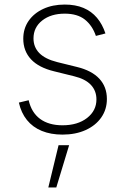

<svg xmlns="http://www.w3.org/2000/svg" viewBox="-20 -573 545 834"><path d="M251.5 11.7Q200.7 11.7 161.4 -4.4Q122.1 -20.5 96.9 -51.8Q71.8 -83 62 -127.4L104.5 -137.7Q116.7 -84 154.3 -56.4Q191.9 -28.8 251.5 -28.8Q317.4 -28.8 358.2 -60.5Q398.9 -92.3 398.9 -141.1Q398.9 -178.7 374.8 -204.3Q350.6 -230 302.2 -241.7L215.3 -263.2Q148.4 -279.3 114.7 -315.4Q81.1 -351.6 81.1 -404.8Q81.1 -448.7 104.2 -482.2Q127.4 -515.6 168 -534.4Q208.5 -553.2 261.2 -553.2Q307.6 -553.2 342.5 -538.6Q377.4 -523.9 401.1 -495.8Q424.8 -467.8 438 -427.7L396.5 -417Q381.3 -461.9 348.9 -487.8Q316.4 -513.7 261.2 -513.7Q201.2 -513.7 163.3 -483.9Q125.5 -454.1 125.5 -406.2Q125.5 -368.2 150.9 -342.3Q176.3 -316.4 229 -303.2L314 -282.2Q378.4 -266.6 411.4 -231.2Q444.3 -195.8 444.3 -143.1Q444.3 -97.7 419.9 -62.7Q395.5 -27.8 352.1 -8.1Q308.6 11.7 251.5 11.7ZM189.9 241.2 234.4 57.6H280.3L224.6 241.2Z"/></svg>

Font: Inter ExtraLight
Style: Regular
Weight: 250
Designer: Rasmus Andersson
Foundry: rsms
Version: Version 4.001;git-66647c0bb